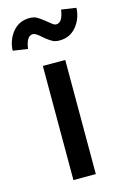

<svg xmlns="http://www.w3.org/2000/svg" viewBox="-158 -800 554 853"><g transform="rotate(-15 119.5 -373.0)"><path d="M70 0V-525H173V0ZM171 -615Q151 -615 137.5 -623Q124 -631 109 -643Q90 -660 80.5 -666.5Q71 -673 63 -673Q34 -673 26 -615L-42 -625Q-40 -674 -10.5 -710Q19 -746 68 -746Q88 -746 101.5 -738Q115 -730 130 -718Q150 -702 159 -695Q168 -688 176 -688Q205 -688 213 -746L281 -736Q279 -687 249.5 -651Q220 -615 171 -615Z"/></g></svg>

Font: Lexend
Style: Regular
Weight: 400
Designer: Bonnie Shaver-Troup, Thomas Jockin
Foundry: Lexend
Version: Version 1.007; ttfautohint (v1.8.3)